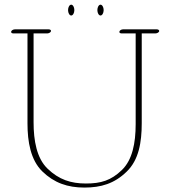

<svg xmlns="http://www.w3.org/2000/svg" viewBox="-20 -804 746 832"><path d="M274.9 -760.3C274.9 -747.6 281.2 -736.8 288.6 -736.8C295.9 -736.8 302.2 -747.6 302.2 -760.3C302.2 -772.9 295.9 -783.7 288.6 -783.7C281.2 -783.7 274.9 -772.9 274.9 -760.3ZM401.9 -760.3C401.9 -747.6 408.2 -736.8 415.5 -736.8C422.9 -736.8 429.2 -747.6 429.2 -760.3C429.2 -772.9 422.9 -783.7 415.5 -783.7C408.2 -783.7 401.9 -772.9 401.9 -760.3ZM28.3 -665.5C28.3 -661.6 32.2 -659.2 38.1 -659.2H99.1V-269.5C99.1 -189.5 112.8 -110.4 163.6 -61C214.8 -11.2 273.4 8.8 345.7 8.8C417.5 8.8 475.6 -8.3 528.8 -60.1C581.5 -110.8 594.2 -187 594.2 -270.5V-659.2H653.3C660.2 -659.2 669.9 -663.6 669.9 -669.9C669.9 -673.8 665.5 -676.8 659.7 -676.8H513.2C506.3 -676.8 499.5 -672.9 497.6 -668C495.6 -663.1 500 -659.2 506.8 -659.2H567.9V-266.1C567.9 -183.1 553.2 -110.8 508.3 -67.4C460.9 -21.5 417 -8.8 352.1 -8.8C287.6 -8.8 235.4 -25.4 186 -73.2C139.2 -118.2 125.5 -194.8 125.5 -273.9V-659.2H184.6C191.4 -659.2 198.7 -663.1 200.7 -668C202.6 -672.9 197.8 -676.8 190.9 -676.8H44.4C37.6 -676.8 28.3 -672.4 28.3 -665.5Z"/></svg>

Font: WireWyrm
Style: Light
Weight: 200
Version: Version 001.000